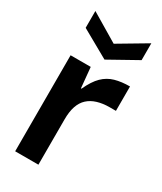

<svg xmlns="http://www.w3.org/2000/svg" viewBox="-184 -791 725 859"><g transform="rotate(30 178.5 -361.5)"><path d="M47 0V-496H151L161 -391H164Q186 -439 211.5 -464Q237 -489 270.5 -498.5Q304 -508 347 -508V-382H315Q280 -382 252 -373.5Q224 -365 205 -347.5Q186 -330 176.5 -302Q167 -274 167 -234V0ZM188 -555 44 -636V-723L188 -637L333 -723V-636Z"/></g></svg>

Font: DM Sans 36pt SemiBold
Style: Regular
Weight: 600
Designer: Colophon Foundry, Jonny Pinhorn
Foundry: Colophon Foundry
Version: Version 4.004;gftools[0.9.30]